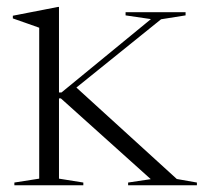

<svg xmlns="http://www.w3.org/2000/svg" viewBox="-20 -548 602 568"><path d="M160 -257H154.5V-19.5L226.5 -8V0H22.5V-8L96 -19.5V-466Q88 -469 64.5 -477.2Q41 -485.5 18 -493.5V-501.5L151.5 -527.5H154.5V-274.5H162L426.5 -491.5L351.5 -502.5V-512H529V-502.5L456.5 -491L206 -289L503 -18.5L562.5 -8V0H359V-8L426 -18Z"/></svg>

Font: Newsreader Display Light
Style: Regular
Weight: 300
Designer: Hugues Gentile
Foundry: Production Type
Version: Version 1.001